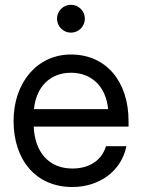

<svg xmlns="http://www.w3.org/2000/svg" viewBox="-20 -749 576 781"><path d="M274.4 11.7C386.7 11.7 474.6 -55.7 494.1 -154.3H411.1C395.5 -100.6 347.7 -63.5 274.4 -63.5C176.8 -63.5 121.1 -132.8 117.2 -233.9H502.9V-256.8C502.9 -417 412.1 -527.3 268.6 -527.3C131.8 -527.3 35.2 -413.6 35.2 -256.8C35.2 -101.6 123 11.7 274.4 11.7ZM268.6 -616.2C299.8 -616.2 325.2 -641.6 325.2 -672.9C325.2 -704.1 299.8 -729.5 268.6 -729.5C237.3 -729.5 211.9 -704.1 211.9 -672.9C211.9 -641.6 237.3 -616.2 268.6 -616.2ZM118.2 -305.2C127 -396 184.1 -453.1 268.6 -453.1C353.5 -453.1 411.1 -396 419.9 -305.2Z"/></svg>

Font: Raveo Display Display
Style: Regular
Weight: 400
Designer: Jakub Foglar, Rasmus Andersson (Inter)
Foundry: Jakubfoglar.com
Version: Version 1.100;Glyphs 3.2.3 (3260)